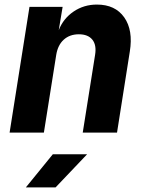

<svg xmlns="http://www.w3.org/2000/svg" viewBox="-20 -580 640 840"><path d="M22 0 109 -550H254L237 -448Q257 -499 302 -529.5Q347 -560 404 -560Q484 -560 523.5 -504Q563 -448 548 -355L492 0H342L396 -340Q403 -383 384 -406.5Q365 -430 325 -430Q285 -430 259 -406.5Q233 -383 226 -340L172 0ZM93 240 211 95H361L223 240Z"/></svg>

Font: JetBrains Mono ExtraBold
Style: Italic
Weight: 800
Italic angle: -9°
Monospace: yes
Designer: Philipp Nurullin, Konstantin Bulenkov
Foundry: JetBrains
Version: Version 2.305; ttfautohint (v1.8.4.7-5d5b)